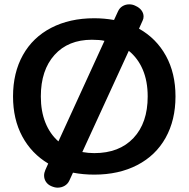

<svg xmlns="http://www.w3.org/2000/svg" viewBox="-20 -794 868 884"><path d="M788 -350Q788 -241 742.5 -159.5Q697 -78 612 -34Q527 10 414 10Q363 10 316 1L299 38Q292 53 277.5 61.5Q263 70 245 70Q232 70 216 63Q200 56 191.5 43Q183 30 183 14Q183 2 189 -12L202 -41Q125 -87 82.5 -166Q40 -245 40 -350Q40 -459 85.5 -540.5Q131 -622 216 -666Q301 -710 414 -710Q459 -710 505 -702L523 -741Q530 -757 544 -765.5Q558 -774 575 -774Q591 -774 604 -767Q622 -759 631.5 -746Q641 -733 641 -718Q641 -708 637 -700L620 -662Q700 -617 744 -537Q788 -457 788 -350ZM249 -143 461 -606Q439 -611 403 -611Q294 -611 231 -541Q168 -471 168 -350Q168 -282 189 -229.5Q210 -177 249 -143ZM660 -350Q660 -420 637.5 -473Q615 -526 573 -560L359 -94Q387 -89 414 -89Q529 -89 594.5 -158.5Q660 -228 660 -350Z"/></svg>

Font: Kodchasan
Style: Bold
Weight: 700
Designer: Katatrad Aksorn Co.,Ltd.
Foundry: Cadson Demak Co.,Ltd.
Version: Version 1.000; ttfautohint (v1.6)